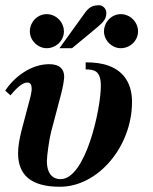

<svg xmlns="http://www.w3.org/2000/svg" viewBox="-27 -700 583 733"><path d="M500 -580C500 -616 470 -646 434 -646C399 -646 370 -616 370 -580C370 -546 400 -516 434 -516C470 -516 500 -545 500 -580ZM200 -516H248L329 -583C364 -612 379 -624 379 -651C379 -667 365 -680 352 -680C332 -680 315 -676 298 -652ZM217 -580C217 -616 187 -646 151 -646C116 -646 87 -616 87 -580C87 -546 117 -516 151 -516C187 -516 217 -545 217 -580ZM300 -435C334 -435 358 -429 358 -372C358 -284 300 -16 204 -16C176 -16 152 -35 152 -85C152 -105 161 -169 168 -196L206 -340C212 -362 218 -394 218 -407C218 -436 201 -455 161 -455C91 -455 27 -406 -7 -354L13 -336C32 -359 57 -385 77 -385C91 -385 94 -374 94 -358C93 -341 85 -314 79 -292L55 -201C47 -169 42 -140 42 -115C42 -33 90 13 202 13C347 13 477 -140 477 -311C477 -378 448 -427 388 -449C364 -458 335 -462 300 -462Z"/></svg>

Font: STIXGeneral
Style: Bold Italic
Weight: 700
Italic angle: -16.33°
Designer: MicroPress Inc., with final additions and corrections provided by Coen Hoffman, Elsevier (retired)
Version: Version 1.1.0